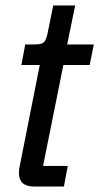

<svg xmlns="http://www.w3.org/2000/svg" viewBox="-20 -680 362 700"><path d="M104 0Q49 0 49 -50Q49 -58 50 -65Q51 -72 53 -80L125 -443H58L72 -518H107Q132 -518 140.5 -526.5Q149 -535 154 -561L174 -660H254L225 -518H322L307 -443H211L137 -75H227L213 0Z"/></svg>

Font: IBM Plex Sans Cond Text
Style: Italic
Weight: 450
Width: 3
Italic angle: -11°
Designer: Mike Abbink, Paul van der Laan, Pieter van Rosmalen
Foundry: Bold Monday
Version: Version 1.3